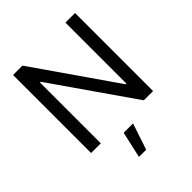

<svg xmlns="http://www.w3.org/2000/svg" viewBox="-256 -851 1230 1230"><g transform="rotate(-45 359.0 -236.5)"><path d="M639.6 0H555.7L172.9 -550.8H166V0H78.1V-707H163.1L545.9 -155.3H552.7V-707H639.6ZM317.4 55.7H402.3L342.8 234.4H277.3Z"/></g></svg>

Font: Pretendard JP Variable
Style: Regular
Weight: 400
Designer: Base glyphs from Inter by Rasmus Andersson; Hangul glyphs from Noto Sans CJK(Source Han Sans) by Jang Soo-young and Kang
Foundry: Kil Hyung-jin
Version: Version 1.307;Glyphs 3.2 (3192)